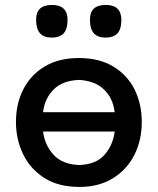

<svg xmlns="http://www.w3.org/2000/svg" viewBox="-20 -744 638 776"><path d="M301 11.5Q215.5 11.5 158.5 -25.2Q101.5 -62 73 -121.8Q44.5 -181.5 44.5 -251Q44.5 -325.5 74.8 -384Q105 -442.5 161.8 -476Q218.5 -509.5 298.5 -509.5Q381 -509.5 437.8 -475.2Q494.5 -441 523.8 -382.5Q553 -324 553 -251Q553 -177 522.8 -117.5Q492.5 -58 436 -23.2Q379.5 11.5 301 11.5ZM300 -421Q232.5 -418.5 196.5 -382Q160.5 -345.5 154 -290.5H443.5Q436.5 -348 399.8 -382.8Q363 -417.5 300 -421ZM300.5 -77Q369 -79.5 403 -119Q437 -158.5 443.5 -212.5H154Q160.5 -158.5 196 -119Q231.5 -79.5 300.5 -77ZM406.5 -592Q375.5 -592 359.5 -609.2Q343.5 -626.5 343.5 -665Q343.5 -724 407.5 -724Q470.5 -724 470.5 -663.5Q470.5 -626 454.5 -609Q438.5 -592 406.5 -592ZM189 -592Q158 -592 142 -609.2Q126 -626.5 126 -665Q126 -724 190 -724Q253 -724 253 -663.5Q253 -626 237 -609Q221 -592 189 -592Z"/></svg>

Font: Commissioner Flair Medium
Style: Regular
Weight: 500
Designer: Kostas Bartsokas
Foundry: Kostas Bartsokas
Version: Version 1.000; ttfautohint (v1.8.3)